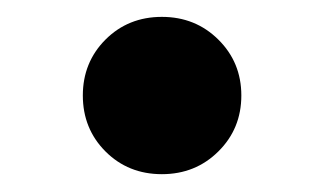

<svg xmlns="http://www.w3.org/2000/svg" viewBox="-20 -192 376 223"><path d="M168 10.3Q128.9 10.3 102.5 -16.1Q76.2 -42.5 76.2 -81.1Q76.2 -119.6 102.5 -146Q128.9 -172.4 168 -172.4Q207 -172.4 233.6 -146Q260.3 -119.6 260.3 -81.1Q260.3 -42.5 233.6 -16.1Q207 10.3 168 10.3Z"/></svg>

Font: Inter 17pt ExtraBold
Style: Regular
Weight: 800
Version: Version 4.001;git-66647c0bb